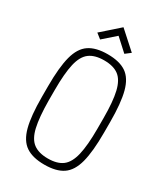

<svg xmlns="http://www.w3.org/2000/svg" viewBox="-245 -1125 1090 1248"><g transform="rotate(30 300.0 -501.5)"><path d="M300 14Q212 14 161 -20.5Q110 -55 88.5 -136.5Q67 -218 67 -360V-440Q67 -582 88.5 -663.5Q110 -745 161 -779.5Q212 -814 300 -814Q389 -814 439.5 -779.5Q490 -745 511.5 -663.5Q533 -582 533 -440V-360Q533 -218 511.5 -136.5Q490 -55 439.5 -20.5Q389 14 300 14ZM300 -32Q370 -32 409.5 -62Q449 -92 466 -164Q483 -236 483 -360V-440Q483 -565 466 -636.5Q449 -708 409.5 -738Q370 -768 300 -768Q230 -768 190 -738Q150 -708 133.5 -636.5Q117 -565 117 -440V-360Q118 -236 134.5 -164Q151 -92 191 -62Q231 -32 300 -32ZM391 -870 300 -953 208 -872 170 -902 300 -1017 430 -900Z"/></g></svg>

Font: Victor Mono Thin Thin
Style: Regular
Weight: 250
Monospace: yes
Version: Version 1.561;gftools[0.9.30]